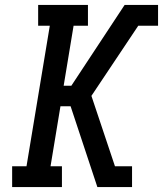

<svg xmlns="http://www.w3.org/2000/svg" viewBox="-20 -755 658 775"><path d="M452 0 459 -40 458 -42 444 -84H513V0ZM29 0V-84H87L181 -651H134V-735H335V-651H277L237 -409H268L483 -735H574L567 -695L574 -735H618V-651H538L349 -368L444 -84L458 -42L459 -40L452 0H373L265 -326H224L184 -84H230V0Z"/></svg>

Font: Iosevka Slab MdExObl
Style: Regular
Weight: 500
Width: 7
Italic angle: -9°
Monospace: yes
Designer: Belleve Invis
Foundry: Belleve Invis
Version: Version 11.1.1; ttfautohint (v1.8.3)